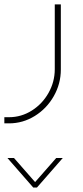

<svg xmlns="http://www.w3.org/2000/svg" viewBox="-20 -300 372 861"><path d="M20.2 253.2Q82.7 253.2 136.3 219.9Q189.8 186.6 221.3 131Q252.8 75.4 252.8 11.9V-280.3H225.6V10.6Q225.6 66.6 197.8 116.3Q170 165.9 122.7 195.8Q75.4 225.6 20.2 225.6H-0.5V253.2ZM261.5 408.5H232.1L137.4 516.5L42.7 408.5H13.3L129.1 540.9H145.7Z"/></svg>

Font: Arad-FD-VF Thin
Style: Regular
Weight: 100
Designer: Mohammad Darvishi
Version: Version 1.010;September 21, 2024;FontCreator 15.0.0.2992 64-